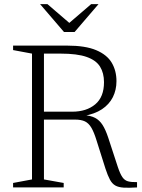

<svg xmlns="http://www.w3.org/2000/svg" viewBox="-20 -902 684 924"><path d="M327 -364.5Q396 -364.5 438.2 -399.8Q480.5 -435 480.5 -506.5Q480.5 -550.5 461.5 -581.2Q442.5 -612 397 -628Q351.5 -644 271 -644H146L137.5 -682.5H303.5Q391 -682.5 443 -660.5Q495 -638.5 517.8 -600Q540.5 -561.5 540.5 -511.5Q540.5 -469 523 -434.2Q505.5 -399.5 470.5 -376.2Q435.5 -353 382.5 -344V-348Q416 -346 437.5 -334.8Q459 -323.5 473.5 -300.8Q488 -278 500.5 -240.5L547 -98.5Q558 -65.5 568.8 -49.8Q579.5 -34 595.8 -29.5Q612 -25 639.5 -25.5V0Q600 2.5 575.2 1Q550.5 -0.5 535 -9.2Q519.5 -18 509 -37.5Q498.5 -57 487.5 -90.5L444.5 -226.5Q432.5 -265.5 419.8 -287.2Q407 -309 388.8 -317.8Q370.5 -326.5 340.5 -326.5H154.5L148.5 -364.5ZM191.5 -682.5V-38.5L286.5 -21.5V0H43V-21.5L134 -38.5V-644L43 -661V-682.5ZM322 -784.5H305L418.5 -882H454L339 -748H288L173 -882H208.5Z"/></svg>

Font: Newsreader 14pt Light
Style: Regular
Weight: 300
Designer: Hugues Gentile
Foundry: Production Type
Version: Version 1.003